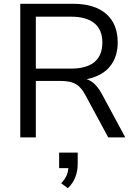

<svg xmlns="http://www.w3.org/2000/svg" viewBox="-20 -725 709 1013"><path d="M87 0V-705H366Q479 -705 540 -652Q601 -599 601 -501Q601 -439 573.5 -393.5Q546 -348 493 -324.5Q440 -301 366 -301L376 -314H396Q435 -314 464 -294Q493 -274 517 -230L641 0H551L429 -226Q414 -254 395.5 -270Q377 -286 353.5 -292Q330 -298 297 -298H169V0ZM169 -363H354Q436 -363 478 -397.5Q520 -432 520 -501Q520 -568 478 -602.5Q436 -637 354 -637H169ZM338 268 303 242Q325 218 333 197Q341 176 341 152L361 162H292V80H390V140Q390 177 377.5 209.5Q365 242 338 268Z"/></svg>

Font: NunitoSans1
Style: Book
Weight: 400
Designer: Vernon Adams
Foundry: Vernon Adams
Version: Version 3.101;gftools[0.9.27]